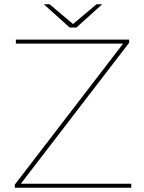

<svg xmlns="http://www.w3.org/2000/svg" viewBox="-20 -887 679 907"><path d="M50 -15 567 -688 568 -681H55V-700H590V-685L73 -12L72 -19H600V0H50ZM187 -867H214L328 -771H322L436 -867H463L341 -757H309Z"/></svg>

Font: Montserrat
Style: Regular
Weight: 400
Designer: Julieta Ulanovsky
Foundry: Julieta Ulanovsky
Version: Version 8.000